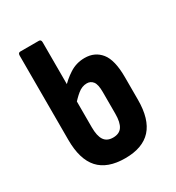

<svg xmlns="http://www.w3.org/2000/svg" viewBox="-128 -571 602 657"><g transform="rotate(-30 173.0 -242.0)"><path d="M178 6Q108 6 74 -31.5Q40 -69 40 -146V-479Q40 -490 49 -490H122Q131 -490 131 -479V-143Q131 -109 142 -92.5Q153 -76 177 -76Q202 -76 213 -92.5Q224 -109 224 -143V-229Q224 -259 215 -270.5Q206 -282 191 -282Q172 -282 155 -268Q138 -254 123 -236V-305Q141 -326 168 -343.5Q195 -361 228 -361Q268 -361 291.5 -332Q315 -303 315 -235V-146Q315 -69 281 -31.5Q247 6 178 6Z"/></g></svg>

Font: Sofia Sans Extra Condensed SemiBold
Style: Regular
Weight: 600
Designer: Botio Nikoltchev, Ani Petrova
Foundry: lettersoup
Version: Version 4.101